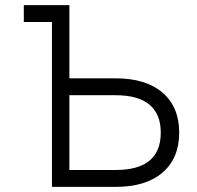

<svg xmlns="http://www.w3.org/2000/svg" viewBox="-20 -730 770 750"><path d="M251 -710V-424H432Q550 -424 615 -368Q680 -312 680 -212Q680 -112 615 -56Q550 0 432 0H183V-644H73V-710ZM251 -66H432Q608 -66 608 -212Q608 -284 564 -321Q520 -358 432 -358H251Z"/></svg>

Font: Geist Light
Style: Regular
Weight: 400
Designer: Basement.studio, Andrés Briganti, Mateo Zaragoza
Foundry: Basement.studio, Vercel, Andrés Briganti, Guido Ferreyra, Mateo Zaragoza
Version: Version 1.401